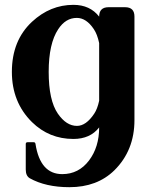

<svg xmlns="http://www.w3.org/2000/svg" viewBox="-20 -567 656 797"><path d="M284.7 9.8Q184.1 9.8 112.8 -60.1Q29.3 -142.6 29.3 -268.6Q29.3 -398.9 112.8 -476.6Q188.5 -546.9 284.7 -546.9Q353.5 -546.9 391.6 -498Q391.6 -537.1 430.7 -537.1H499Q538.1 -537.1 538.1 -498.5V-68.4Q538.1 57.6 454.6 140.1Q383.3 210 268.1 210Q169.9 210 103.5 172.9Q86.9 163.1 86.9 136.7V30.8Q86.9 23.4 94.2 23.4H120.1Q126.5 23.4 127.4 30.8Q147 155.8 238.3 155.8Q306.6 155.8 349.6 99.1Q391.6 43.5 391.6 -38.1Q354.5 9.8 284.7 9.8ZM299.3 -44.4Q337.4 -44.4 371.1 -95.2Q384.3 -114.7 391.6 -148.9V-388.2Q383.8 -424.8 369.6 -445.8Q338.4 -492.7 298.8 -492.7Q252.4 -492.7 221.7 -445.8Q182.1 -386.2 182.1 -268.6Q182.1 -150.4 220.2 -95.2Q255.4 -44.4 299.3 -44.4Z"/></svg>

Font: Simply Serif
Style: Bold
Weight: 700
Designer: Wojciech Kalinowski "wmk69" (wmk69@o2.pl)
Foundry: Wojciech Kalinowski "wmk69" (wmk69@o2.pl)
Version: Version 1.0.0; 2022-02-18